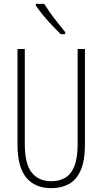

<svg xmlns="http://www.w3.org/2000/svg" viewBox="-20 -969 533 999"><path d="M422 -218Q422 -132 399.5 -82Q377 -32 337.5 -11Q298 10 247 10Q162 10 116.5 -45Q71 -100 71 -218V-714H109V-221Q109 -115 145.5 -70.5Q182 -26 247 -26Q288 -26 319 -44Q350 -62 367 -104.5Q384 -147 384 -221V-714H422ZM210 -949Q235 -909 263.5 -872Q292 -835 319 -802V-791H296Q277 -810 252.5 -835.5Q228 -861 205 -889Q182 -917 166 -941V-949Z"/></svg>

Font: Noto Sans Gujarati ExtraCondensed ExtraLight
Style: Regular
Weight: 200
Width: 2
Designer: Jelle Bosma - Monotype Design Team, Universal Thirst
Foundry: Monotype Imaging Inc.
Version: Version 2.106; ttfautohint (v1.8.4.7-5d5b)